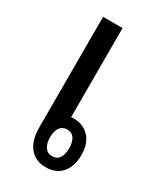

<svg xmlns="http://www.w3.org/2000/svg" viewBox="-149 -610 571 675"><g transform="rotate(30 136.5 -272.5)"><path d="M143 -552V-190Q148 -191 153 -191Q193 -191 217 -165Q241 -139 241 -93Q241 -47 218 -20Q195 7 153 7Q111 7 87.5 -22Q64 -51 64 -103V-552ZM153 -146Q134 -146 124 -131.5Q114 -117 114 -92Q114 -68 124 -53Q134 -38 153 -38Q173 -38 182.5 -53Q192 -68 192 -92Q192 -116 182.5 -131Q173 -146 153 -146Z"/></g></svg>

Font: Noto Sans Thai Looped Condensed
Style: Regular
Weight: 400
Width: 3
Designer: Sasikarn Vongin, Ben Mitchell
Foundry: The Fontpad Ltd
Version: Version 1.001; ttfautohint (v1.8.4.7-5d5b)